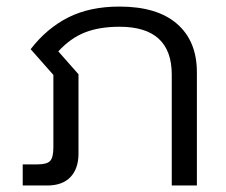

<svg xmlns="http://www.w3.org/2000/svg" viewBox="-20 -570 695 590"><path d="M49.8 0V-64.9H95.2Q124.5 -64.9 134.3 -75.7Q144 -86.4 144 -117.2V-339.8L74.2 -418.9Q123.5 -482.9 189.7 -516.4Q255.9 -549.8 347.2 -549.8Q462.9 -549.8 523.9 -496.8Q585 -443.8 585 -348.1V0H507.8V-340.8Q507.8 -487.8 347.2 -487.8Q285.2 -487.8 240.7 -470.2Q196.3 -452.6 159.2 -412.1L221.2 -341.8V-98.1Q221.2 -51.8 196.5 -25.9Q171.9 0 125 0Z"/></svg>

Font: Prompt Light
Style: Regular
Weight: 300
Designer: Katatrad Team
Foundry: CadsonDemak
Version: Version 1.000;PS 001.000;hotconv 1.0.88;makeotf.lib2.5.64775